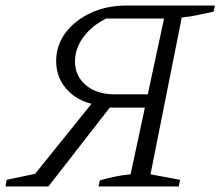

<svg xmlns="http://www.w3.org/2000/svg" viewBox="-32 -674 797 694"><path d="M324 0 329 -22Q356 -30 383 -35.5Q410 -41 440 -44L561 -607H338L372 -616Q310 -591 274.5 -546.5Q239 -502 239 -452Q239 -400 278 -366.5Q317 -333 383 -333H537L528 -285H359L332 -293Q258 -301 214.5 -345.5Q171 -390 171 -453Q171 -510 204.5 -555Q238 -600 295.5 -627Q353 -654 426 -654H745L740 -632Q704 -624 677 -618.5Q650 -613 625 -611L512 -44L619 -24L614 0ZM-12 0 -8 -24 125 -52 75 -21 319 -324 374 -297 143 0Z"/></svg>

Font: Piazzolla 8pt ExtraLight
Style: Italic
Weight: 250
Italic angle: -11.3°
Designer: Juan Pablo del Peral
Foundry: Huerta Tipografica
Version: Version 2.001